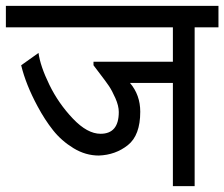

<svg xmlns="http://www.w3.org/2000/svg" viewBox="-30 -633 763 653"><path d="M374 -252Q374 -273 362.5 -299Q351 -325 340.5 -340.5Q330 -356 310 -382Q290 -408 288 -411V-423H558V-540H-10V-613H713V-540H632V0H558V-351H412Q447 -310 447 -253Q447 -173 405 -139.5Q363 -106 306 -104Q261 -104 220 -129Q179 -154 150.5 -190Q122 -226 98 -271Q58 -345 42 -411L101 -453Q107 -408 138 -344.5Q169 -281 218 -229.5Q267 -178 312 -178Q374 -178 374 -252Z"/></svg>

Font: Autonym
Style: Regular
Weight: 500
Version: Version 1.0.20131126